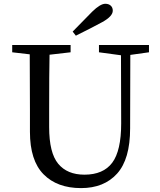

<svg xmlns="http://www.w3.org/2000/svg" viewBox="-20 -969 838 1005"><path d="M377 -782.2 360.4 -803.7Q447.3 -892.6 462.9 -908.2Q504.9 -949.2 531.2 -949.2Q548.8 -949.2 559.6 -939.5Q570.3 -929.7 570.3 -913.1Q570.3 -883.8 515.6 -853.5Q461.9 -824.2 377 -782.2ZM759.8 -733.4V-695.3L662.1 -681.6L661.1 -296.9Q661.1 -135.7 592.8 -60.1Q524.4 15.6 404.3 15.6Q279.3 15.6 208 -56.6Q136.7 -128.9 136.7 -279.3V-393.6Q136.7 -588.9 135.7 -684.6L43.9 -695.3V-733.4H349.6V-695.3L239.3 -682.6Q237.3 -587.9 237.3 -393.6V-303.7Q237.3 -168.9 284.7 -111.8Q332 -54.7 421.9 -54.7Q520.5 -54.7 567.4 -117.2Q614.3 -179.7 614.3 -323.2L613.3 -679.7L498 -695.3V-733.4Z"/></svg>

Font: GenYoMin TW TTF Medium
Style: Regular
Weight: 500
Version: Version 1.300